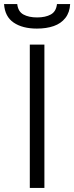

<svg xmlns="http://www.w3.org/2000/svg" viewBox="-58 -927 366 947"><path d="M89 0V-707H161V0ZM124 -786Q53 -786 9.5 -815.5Q-34 -845 -38 -907H27Q31 -870 57.5 -855.5Q84 -841 125 -841Q166 -841 192.5 -855.5Q219 -870 223 -907H288Q286 -866 264.5 -838.5Q243 -811 207 -798.5Q171 -786 124 -786Z"/></svg>

Font: Onest Light
Style: Regular
Weight: 300
Designer: Dmitri Voloshin, Andrey Kudryavtsev
Foundry: Dmitri Voloshin, Andrey Kudryavtsev
Version: Version 1.000;gftools[0.9.33]